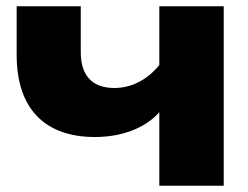

<svg xmlns="http://www.w3.org/2000/svg" viewBox="-20 -591 788 611"><path d="M692 0V-571H487V-384C448 -336 397 -311 344 -311C274 -311 237 -350 237 -425V-571H33V-416C33 -247 121 -155 282 -155C369 -155 443 -184 487 -234V0Z"/></svg>

Font: Bounded
Style: Bold
Weight: 700
Designer: Vlad Churkin
Version: Version 3.0